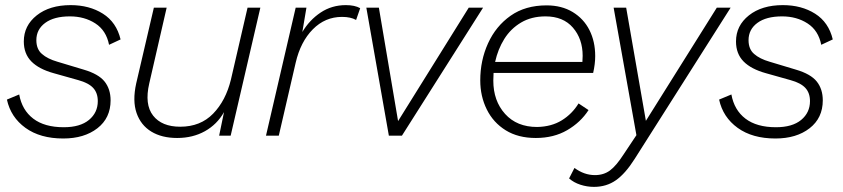

<svg xmlns="http://www.w3.org/2000/svg" viewBox="-20 -530 3292 750"><path d="M227 11Q137 11 79.5 -30.5Q22 -72 7 -141L55 -161Q66 -100 110 -66.5Q154 -33 229 -33Q293 -33 327.5 -61.5Q362 -90 362 -135Q362 -167 344 -186.5Q326 -206 286 -217L190 -244Q132 -260 102.5 -290Q73 -320 73 -368Q73 -430 123.5 -470Q174 -510 256 -510Q329 -510 382 -476.5Q435 -443 451 -376L406 -355Q395 -411 352.5 -438.5Q310 -466 253 -466Q191 -466 156.5 -440.5Q122 -415 122 -373Q122 -338 144 -319Q166 -300 204 -289L307 -258Q365 -241 388.5 -211.5Q412 -182 412 -138Q412 -69 360.5 -29Q309 11 227 11Z M672 9Q612 9 571 -16Q530 -41 513.5 -88.5Q497 -136 512 -204L581 -500H631L563 -204Q544 -122 578 -78.5Q612 -35 684 -35Q763 -35 812.5 -86Q862 -137 882 -219L947 -500H997L881 0H836L855 -92Q828 -44 780.5 -17.5Q733 9 672 9Z M1019 0 1135 -500H1177L1161 -405Q1189 -452 1232.5 -481Q1276 -510 1331 -510Q1366 -510 1387 -498L1371 -452Q1350 -464 1316 -464Q1250 -464 1202 -415.5Q1154 -367 1135 -285L1069 0Z M1811 -500H1867L1550 0H1499L1411 -500H1460L1535 -57Z M2073 9Q2004 9 1955.5 -21Q1907 -51 1881.5 -102.5Q1856 -154 1856 -216Q1856 -294 1886.5 -361Q1917 -428 1974.5 -468.5Q2032 -509 2115 -509Q2174 -509 2217 -483Q2260 -457 2282.5 -412.5Q2305 -368 2305 -311Q2305 -280 2297 -245H1908Q1907 -230 1907 -215Q1907 -136 1953 -85Q1999 -34 2078 -34Q2134 -35 2174.5 -60Q2215 -85 2240 -126L2279 -100Q2248 -52 2195.5 -21.5Q2143 9 2073 9ZM2111 -466Q2056 -466 2015.5 -442Q1975 -418 1950 -378Q1925 -338 1914 -288H2255Q2256 -300 2256 -312Q2256 -378 2218 -422Q2180 -466 2111 -466Z M2300 200Q2273 200 2247 191.5Q2221 183 2203 167L2224 126Q2262 154 2304 154Q2338 154 2362.5 136Q2387 118 2416 73L2466 -2L2377 -500H2426L2503 -58L2780 -500H2834L2459 91Q2423 148 2386 174Q2349 200 2300 200Z M3009 11Q2919 11 2861.5 -30.5Q2804 -72 2789 -141L2837 -161Q2848 -100 2892 -66.5Q2936 -33 3011 -33Q3075 -33 3109.5 -61.5Q3144 -90 3144 -135Q3144 -167 3126 -186.5Q3108 -206 3068 -217L2972 -244Q2914 -260 2884.5 -290Q2855 -320 2855 -368Q2855 -430 2905.5 -470Q2956 -510 3038 -510Q3111 -510 3164 -476.5Q3217 -443 3233 -376L3188 -355Q3177 -411 3134.5 -438.5Q3092 -466 3035 -466Q2973 -466 2938.5 -440.5Q2904 -415 2904 -373Q2904 -338 2926 -319Q2948 -300 2986 -289L3089 -258Q3147 -241 3170.5 -211.5Q3194 -182 3194 -138Q3194 -69 3142.5 -29Q3091 11 3009 11Z"/></svg>

Font: Prodigy Sans Light
Style: Italic
Weight: 300
Italic angle: -13°
Designer: Wei Huang
Foundry: Wei Huang
Version: Version 1.003; ttfautohint (v1.8.3)